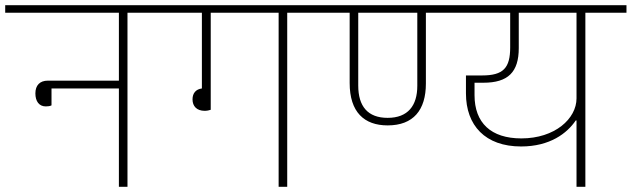

<svg xmlns="http://www.w3.org/2000/svg" viewBox="-40 -718 2428 738"><path d="M136 -309C145 -309 152 -310 158 -313V-378H417V0H450V-669H608V-698H-20V-669H417V-408H144C113 -408 96 -390 96 -359C96 -329 110 -309 136 -309Z M747 -292C755 -292 765 -294 770 -296V-669H1031V0H1064V-669H1222V-698H568V-669H736V-378C713 -375 700 -360 700 -336C700 -310 716 -292 747 -292Z M1450 -236C1549 -236 1597 -295 1597 -397V-669H1921V-536C1921 -457 1895 -428 1813 -428H1751V-359C1751 -236 1825 -155 1963 -155C2074 -155 2140 -206 2173 -255H2176V0H2210V-669H2368V-698H1182V-669H1304V-399C1304 -287 1360 -236 1450 -236ZM1337 -389V-669H1564V-388C1564 -312 1528 -265 1450 -265C1374 -265 1337 -309 1337 -389ZM1964 -186C1847 -186 1784 -246 1784 -352V-400H1818C1913 -400 1954 -441 1954 -533V-669H2176V-340C2176 -262 2093 -186 1964 -186Z"/></svg>

Font: IBM Plex Devanagari ExtraLight
Style: Regular
Weight: 200
Designer: Mike Abbink, Paul van der Laan, Pieter van Rosmalen, Erin McLaughlin
Foundry: Bold Monday
Version: Version 1.0